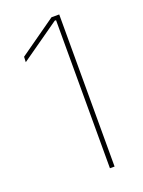

<svg xmlns="http://www.w3.org/2000/svg" viewBox="-126 -699 563 758"><g transform="rotate(-20 156.0 -319.5)"><path d="M201.5 0V-622H196L32.5 -507L33.5 -529.5L188.5 -639H221V0Z"/></g></svg>

Font: Anek Gujarati Medium Thin
Style: Regular
Weight: 250
Version: Version 1.003